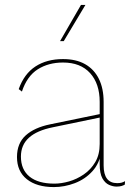

<svg xmlns="http://www.w3.org/2000/svg" viewBox="-20 -750 529 780"><path d="M385 -336Q385 -410 346 -453Q307 -496 236 -496Q177 -496 133.5 -468.5Q90 -441 69 -378L56 -388Q78 -450 124 -480Q170 -510 236 -510Q289 -510 325.5 -489.5Q362 -469 381.5 -430Q401 -391 401 -336V-78Q401 -6 456 -6Q467 -6 474 -8Q481 -10 488 -14L487 0Q482 3 474 5.5Q466 8 453 8Q439 8 423 1Q407 -6 396 -25.5Q385 -45 385 -84V-130L392 -136Q385 -87 355.5 -54.5Q326 -22 284 -6Q242 10 199 10Q129 10 89 -22Q49 -54 49 -112Q49 -168 84.5 -200Q120 -232 184 -245L388 -287V-273L195 -233Q130 -220 97.5 -190.5Q65 -161 65 -114Q65 -61 100 -32.5Q135 -4 201 -4Q229 -4 260.5 -13Q292 -22 320.5 -41.5Q349 -61 367 -91.5Q385 -122 385 -165ZM309 -730H327L239 -583H224Z"/></svg>

Font: Kantumruy Pro Thin
Style: Regular
Weight: 250
Version: Version 1.002